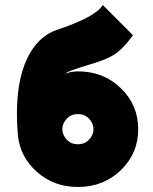

<svg xmlns="http://www.w3.org/2000/svg" viewBox="-20 -732 610 764"><path d="M389 -712Q361 -665 209 -614Q121 -585 78 -476Q57 -421 50.5 -351Q44 -281 51 -196Q59 -108 127 -48Q194 12 290 12Q392 12 461 -55Q530 -122 530 -218Q530 -314 461 -381Q392 -448 290 -448Q264 -448 241 -439Q242 -441 244 -442Q246 -443 249 -445Q259 -450 280.5 -457.5Q302 -465 336 -475Q363 -483 384.5 -491Q406 -499 421 -507Q444 -519 465.5 -540Q487 -561 509 -592ZM290 -278Q317 -278 334 -260Q352 -241 352 -218Q352 -195 334 -176Q317 -158 290 -158Q263 -158 246 -176Q228 -195 228 -218Q228 -241 246 -260Q263 -278 290 -278Z"/></svg>

Font: Unageo
Style: Black
Weight: 900
Designer: Richard Sepsi
Foundry: Richard Sepsi
Version: Version 2.000